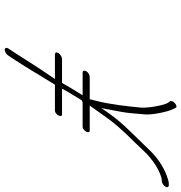

<svg xmlns="http://www.w3.org/2000/svg" viewBox="3 -721 765 811"><g transform="rotate(90 385.5 -315.5)"><path d="M214.7 32 234.5 2C274 -58 280.4 -73 337.8 -165H448.2C454.6 -165 463.8 -172 467.7 -180C471.7 -188 470.4 -195 464 -195H354.4C372.2 -228 386.9 -251 404.3 -279C405.9 -279 408.7 -280 411.9 -282H516.7C523.1 -282 532.7 -290 536.6 -298C540.6 -306 538.1 -312 531.7 -312H425.3L426.5 -313C443.6 -338 452.3 -348 472.9 -378C495.9 -412 533.7 -455 585 -506C596.9 -518 609.2 -531 623.1 -546C655 -578 688.4 -599 716.8 -610C727.7 -614 733.7 -616 736.7 -616H743.7C751.7 -616 763.2 -623 768.1 -631C773.1 -639 770.5 -646 762.5 -646H755.5C748.5 -646 737 -643 721.1 -637C684.2 -623 645.2 -598 610.6 -561C595.5 -545 571.7 -521 536.7 -485C501.7 -449 475.9 -418 457.3 -391L436.6 -361C441.7 -388 445.9 -411 451.8 -442C459.1 -479 459.3 -510 463.1 -544C466.6 -575 451.3 -646 440 -666L435.1 -676C427.1 -686 401.2 -663 407.7 -651L414.6 -642C425.5 -623 437.1 -557 434.4 -528C429.9 -480 421.6 -400 406.4 -341C402.1 -324 398.9 -314 399.7 -312H304.5C297.1 -312 286.2 -306 281.2 -298C276.3 -290 278.3 -282 286.3 -282H382.3C357.7 -242 339.9 -213 330.4 -195H229.5C221.5 -195 209 -188 204.1 -180C199.2 -172 201.7 -165 209.7 -165H313.8C256.3 -81 242.5 -57 204.5 2L184.7 32C179.8 40 182.3 47 190.3 47C198.3 47 209.8 40 214.7 32Z"/></g></svg>

Font: MewTooHand
Style: UltimateCondIta
Weight: 400
Designer: Mew Too, Robert Jablonski
Version: Version 0.77